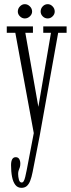

<svg xmlns="http://www.w3.org/2000/svg" viewBox="-20 -650 340 921"><path d="M83 251Q64.5 251 53.5 236.8Q42.5 222.5 37.8 198Q33 173.5 33 142Q33 124 38.5 114Q44 104 55.5 104Q67 104 72.2 113Q77.5 122 77.5 135.5Q77.5 145.5 75 152.8Q72.5 160 69.8 167Q67 174 67 184.5Q67 198.5 70.8 212Q74.5 225.5 84 225.5Q90 225.5 94 218.5Q98 211.5 101.2 198Q104.5 184.5 108 166.5L142 -11.5L53.5 -492.5H12.5V-523.5H138V-492.5H101.5L164 -137.5L224.5 -492.5H187.5V-523.5H299.5V-492.5H259L170 3.5L136.5 175Q131.5 200.5 124.8 217.5Q118 234.5 108 242.8Q98 251 83 251ZM209 -561.5Q195 -561.5 185 -571.5Q175 -581.5 175 -594.5Q175 -609 185 -619.5Q195 -630 209 -630Q222 -630 232.2 -619.5Q242.5 -609 242.5 -594.5Q242.5 -581.5 232.2 -571.5Q222 -561.5 209 -561.5ZM99 -561.5Q86 -561.5 75.8 -571.5Q65.5 -581.5 65.5 -594.5Q65.5 -609 75.8 -619.5Q86 -630 99 -630Q112.5 -630 123.2 -619.5Q134 -609 134 -594.5Q134 -581.5 123.2 -571.5Q112.5 -561.5 99 -561.5Z"/></svg>

Font: Imbue Thin 10pt ExtraLight
Style: Regular
Weight: 250
Version: Version 1.102